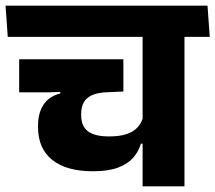

<svg xmlns="http://www.w3.org/2000/svg" viewBox="-43 -661 764 681"><path d="M611.3 -568H462.8V0H611.3ZM431.9 -530.3H701L693 -640.8H423.9ZM-15.5 -530.3H650.9L642.8 -640.8H-23.3ZM394.6 -450.7H25V-333.6H133.7L193.3 -336.1L394.6 -336.4ZM286.6 -53.5Q339.6 -53.5 374.2 -66Q408.7 -78.5 428.5 -100.6Q448.3 -122.6 456.9 -151.5H472L465.5 -249.2Q456.5 -212.9 427.3 -195.1Q398.2 -177.2 344.9 -177.2Q293.5 -176.8 269.2 -195.1Q244.9 -213.3 244.9 -252V-257Q244.9 -281.8 254.5 -298.5Q264.2 -315.3 284.7 -324Q305.1 -332.8 337.6 -333.9L394.6 -336.4V-365.5L170.6 -365.8L171 -329.7Q130.2 -318.9 111.1 -289.3Q91.9 -259.6 91.9 -216V-210.3Q91.9 -134 142.4 -93.8Q192.9 -53.5 286.6 -53.5Z"/></svg>

Font: Anek Devanagari Medium
Style: Regular
Weight: 500
Designer: Kailash Malviya (Devanagari) & Yesha Goshar (Latin)
Foundry: Ek Type
Version: Version 1.003